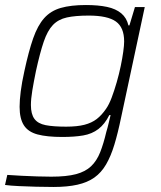

<svg xmlns="http://www.w3.org/2000/svg" viewBox="-25 -538 642 764"><path d="M188 206Q155 206 118.5 205Q82 204 49.5 202.5Q17 201 -5 198L4 158Q31 160 62 161.5Q93 163 123.5 164Q154 165 179 165Q240 165 277.5 155Q315 145 337.5 123.5Q360 102 373.5 68Q387 34 398 -13Q403 -29 407.5 -48.5Q412 -68 415 -80H410Q392 -44 366.5 -24.5Q341 -5 306 1Q271 7 223 7Q162 7 124.5 -3Q87 -13 70 -39.5Q53 -66 53 -113Q53 -139 57.5 -174.5Q62 -210 72 -255Q89 -334 107 -385.5Q125 -437 151 -466Q177 -495 217 -506.5Q257 -518 317 -518Q366 -518 401 -510.5Q436 -503 457.5 -485Q479 -467 486 -437H490L512 -510H551L457 -71Q444 -8 430 38Q416 84 397 116.5Q378 149 350.5 168.5Q323 188 283 197Q243 206 188 206ZM238 -34Q282 -34 311 -41.5Q340 -49 360 -64.5Q380 -80 397 -105Q409 -122 419.5 -150Q430 -178 439.5 -211Q449 -244 455.5 -275.5Q462 -307 465.5 -332.5Q469 -358 469 -373Q469 -429 436 -452.5Q403 -476 328 -476Q275 -476 241 -468.5Q207 -461 185.5 -438.5Q164 -416 149 -372Q134 -328 118 -255Q109 -211 103.5 -177.5Q98 -144 98 -120Q98 -84 112 -65Q126 -46 156.5 -40Q187 -34 238 -34Z"/></svg>

Font: Saira Thin ExtraLight
Style: Italic
Weight: 250
Italic angle: -12°
Version: Version 1.101